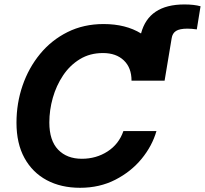

<svg xmlns="http://www.w3.org/2000/svg" viewBox="-20 -847 935 876"><path d="M345.2 9.8Q258.3 9.8 193.1 -25.1Q127.9 -60.1 91.6 -126.2Q55.2 -192.4 55.2 -287.1Q55.2 -376 83 -456.8Q110.8 -537.6 162.8 -600.8Q214.8 -664.1 288.3 -700.7Q361.8 -737.3 452.6 -737.3Q553.7 -737.3 623.5 -694.3Q658.2 -826.7 821.3 -826.7Q865.2 -826.7 895 -818.4L877.9 -712.9Q853.5 -716.3 835 -716.3Q799.8 -716.3 783.2 -705.8Q766.6 -695.3 763.2 -672.4L731 -479Q731 -479 731 -479Q731 -479 731 -479H580.1Q580.1 -538.1 544.9 -571.5Q509.8 -605 449.7 -605Q390.1 -605 344.5 -577.1Q298.8 -549.3 267.8 -502.9Q236.8 -456.5 220.9 -400.6Q205.1 -344.7 205.1 -288.1Q205.1 -206.1 245.1 -164.3Q285.2 -122.6 353.5 -122.6Q418.9 -122.6 470.7 -156Q522.5 -189.5 543 -249H693.8Q674.3 -181.2 626 -122.3Q577.6 -63.5 506.1 -26.9Q434.6 9.8 345.2 9.8Z"/></svg>

Font: Inter
Style: Bold Italic
Weight: 700
Italic angle: -9.39999°
Designer: Rasmus Andersson
Foundry: rsms
Version: Version 4.001;git-9221beed3